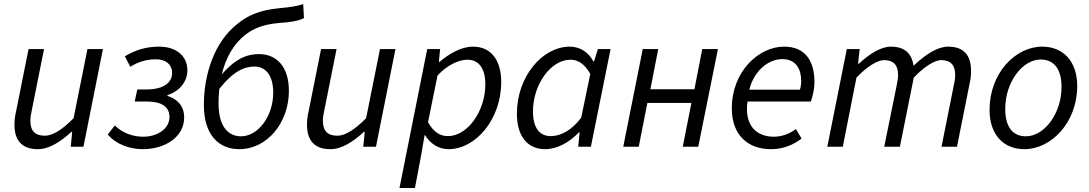

<svg xmlns="http://www.w3.org/2000/svg" viewBox="-20 -730 5417 955"><path d="M168 12C226 12 284 -27 335 -74H339L332 0H395L492 -486H415L346 -142C287 -82 240 -55 203 -55C153 -55 131 -80 131 -130C131 -147 134 -161 139 -186L199 -486H122L60 -176C54 -150 52 -132 52 -109C52 -35 86 12 168 12Z M690 12C799 12 896 -47 896 -146C896 -204 861 -238 813 -253V-257C869 -274 912 -321 912 -380C912 -457 850 -498 772 -498C706 -498 653 -481 601 -450L628 -398C669 -423 709 -435 756 -435C799 -435 836 -414 836 -366C836 -319 793 -285 708 -285H663L650 -225H712C782 -225 823 -200 823 -148C823 -89 762 -50 693 -50C644 -50 591 -66 551 -106L516 -61C560 -9 631 12 690 12Z M1067 -217C1067 -241 1068 -265 1071 -288C1141 -377 1197 -399 1246 -399C1299 -399 1339 -358 1339 -269C1339 -151 1263 -52 1179 -52C1124 -52 1067 -89 1067 -217ZM1170 12C1310 12 1417 -121 1417 -278C1417 -397 1357 -461 1268 -461C1207 -461 1150 -437 1083 -360C1103 -442 1141 -512 1204 -560C1244 -590 1291 -609 1371 -616C1423 -619 1465 -626 1492 -640L1488 -710C1456 -699 1430 -695 1368 -689C1273 -680 1214 -654 1163 -613C1045 -522 994 -358 994 -208C994 -57 1070 12 1170 12Z M1623 12C1681 12 1739 -27 1790 -74H1794L1787 0H1850L1947 -486H1870L1801 -142C1742 -82 1695 -55 1658 -55C1608 -55 1586 -80 1586 -130C1586 -147 1589 -161 1594 -186L1654 -486H1577L1515 -176C1509 -150 1507 -132 1507 -109C1507 -35 1541 12 1623 12Z M1967 205H2044L2074 46L2092 -58H2094C2119 -17 2160 12 2211 12C2345 12 2473 -135 2473 -322C2473 -435 2419 -498 2333 -498C2273 -498 2215 -463 2166 -422H2163L2169 -486H2105ZM2208 -53C2170 -53 2137 -72 2109 -122L2156 -354C2201 -404 2260 -433 2305 -433C2359 -433 2394 -393 2394 -311C2394 -176 2305 -53 2208 -53Z M2691 12C2752 12 2812 -22 2860 -72H2863L2856 0H2919L3017 -486H2954L2935 -425H2931C2908 -469 2866 -498 2814 -498C2679 -498 2551 -351 2551 -164C2551 -50 2606 12 2691 12ZM2719 -53C2665 -53 2631 -92 2631 -176C2631 -310 2720 -433 2817 -433C2854 -433 2888 -413 2916 -362L2871 -145C2824 -82 2770 -53 2719 -53Z M3080 0H3157L3200 -218H3419L3376 0H3453L3551 -486H3473L3434 -286H3215L3254 -486H3177Z M3815 12C3877 12 3929 -11 3967 -41L3939 -88C3909 -66 3871 -50 3829 -50C3746 -50 3681 -102 3698 -225H4013C4020 -243 4031 -283 4031 -322C4031 -422 3989 -498 3880 -498C3753 -498 3620 -374 3620 -191C3620 -61 3697 12 3815 12ZM3707 -284C3730 -376 3800 -436 3871 -436C3941 -436 3965 -384 3965 -329C3965 -312 3963 -298 3959 -284Z M4095 0H4172L4240 -344C4297 -404 4348 -431 4377 -431C4425 -431 4447 -406 4447 -357C4447 -340 4444 -326 4439 -300L4378 0H4456L4525 -344C4582 -404 4633 -431 4661 -431C4709 -431 4731 -406 4731 -357C4731 -340 4729 -326 4723 -300L4663 0H4740L4802 -310C4808 -337 4810 -354 4810 -377C4810 -452 4777 -498 4696 -498C4645 -498 4586 -462 4524 -403C4516 -456 4488 -498 4411 -498C4361 -498 4303 -461 4252 -413H4248L4256 -486H4192Z M5075 12C5208 12 5338 -119 5338 -303C5338 -424 5269 -498 5164 -498C5031 -498 4902 -367 4902 -183C4902 -62 4970 12 5075 12ZM5083 -52C5016 -52 4980 -100 4980 -188C4980 -324 5067 -434 5156 -434C5223 -434 5260 -386 5260 -298C5260 -163 5173 -52 5083 -52Z"/></svg>

Font: Source Sans Pro
Style: Italic
Weight: 400
Italic angle: -11°
Designer: Paul D. Hunt
Foundry: Adobe Systems Incorporated
Version: Version 3.006;hotconv 1.0.111;makeotfexe 2.5.65597